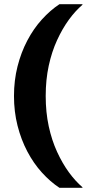

<svg xmlns="http://www.w3.org/2000/svg" viewBox="-20 -770 424 920"><path d="M199 -310Q199 -388 213.5 -455Q228 -522 253.5 -577.5Q279 -633 310 -675.5Q341 -718 375 -747V-750H265Q221 -721 181 -677Q141 -633 111 -576Q81 -519 64 -452Q47 -385 47 -310Q47 -235 64 -168Q81 -101 111 -44Q141 13 181 57Q221 101 265 130H375V127Q341 98 310 55.5Q279 13 253.5 -42.5Q228 -98 213.5 -165Q199 -232 199 -310Z"/></svg>

Font: Roboto Serif SemiCondensed
Style: Bold
Weight: 700
Width: 4
Designer: Greg Gazdowicz
Foundry: Commercial Type
Version: Version 1.007